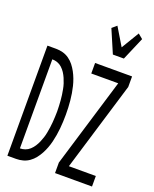

<svg xmlns="http://www.w3.org/2000/svg" viewBox="-165 -1006 881 1098"><g transform="rotate(20 275.0 -457.0)"><path d="M18 0V-670H71Q92 -670 112.5 -664.5Q133 -659 150.5 -646.5Q168 -634 181 -617.5Q194 -601 204 -582.5Q214 -564 221.5 -544Q229 -524 234 -503.5Q239 -483 242.5 -462Q246 -441 248 -420Q250 -399 251 -377.5Q252 -356 252 -335Q252 -314 251 -292.5Q250 -271 248 -250Q246 -229 242.5 -208Q239 -187 234 -166.5Q229 -146 221.5 -126Q214 -106 204 -87.5Q194 -69 181 -52.5Q168 -36 150.5 -23.5Q133 -11 112.5 -5.5Q92 0 71 0ZM71 -64Q87 -64 102.5 -69.5Q118 -75 130.5 -86.5Q143 -98 152 -112Q161 -126 167.5 -141Q174 -156 179 -171.5Q184 -187 187 -203.5Q190 -220 192.5 -236.5Q195 -253 196 -269Q197 -285 198 -301.5Q199 -318 199 -335Q199 -352 198 -368.5Q197 -385 196 -401Q195 -417 192.5 -433.5Q190 -450 187 -466.5Q184 -483 179 -498.5Q174 -514 167.5 -529Q161 -544 152 -558Q143 -572 130.5 -583.5Q118 -595 102.5 -600.5Q87 -606 71 -606ZM387 -750 327 -890 355 -914 420 -806 485 -914 514 -890 454 -750ZM308 0V-64L472 -606H308V-670H533V-606L369 -64H533V0Z"/></g></svg>

Font: Lode
Style: Regular
Weight: 400
Monospace: yes
Designer: Belleve Invis
Foundry: Belleve Invis
Version: Version 29.2.0; ttfautohint (v1.8.3)